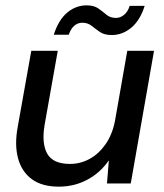

<svg xmlns="http://www.w3.org/2000/svg" viewBox="-20 -686 614 718"><path d="M200 12Q137 12 99 -16Q61 -44 47.5 -94Q34 -144 46 -210L97 -496H196L147 -220Q135 -150 156.5 -111.5Q178 -73 242 -73Q281 -73 315.5 -92Q350 -111 375 -147Q400 -183 410 -234L456 -496H556L469 0H380L387 -85H386Q355 -40 306.5 -14Q258 12 200 12ZM181 -556Q199 -612 231.5 -639Q264 -666 304 -666Q331 -666 347.5 -654.5Q364 -643 378 -631Q392 -619 414 -619Q430 -619 444 -630.5Q458 -642 465 -664H521Q504 -610 471 -582.5Q438 -555 398 -555Q370 -555 353.5 -566.5Q337 -578 322.5 -589.5Q308 -601 288 -601Q271 -601 258 -590Q245 -579 237 -556Z"/></svg>

Font: DM Sans 28pt Medium
Style: Italic
Weight: 500
Italic angle: -10°
Version: Version 4.004;gftools[0.9.30]